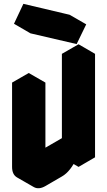

<svg xmlns="http://www.w3.org/2000/svg" viewBox="-20 -931 560 1002"><path d="M130 -450 217 -500V-60L390 -160V-600L476 -650V-110L390 -60V-160Q390 -134 378 -104Q366 -74 346 -48.5Q326 -23 303 -10L217 40Q182 60 156 45Q130 30 130 -10ZM189 -861 430 -804 380 -701 139 -757ZM390 -160V-60L303 -110V-210ZM476 -650 390 -600 303 -650 390 -700ZM390 -600V-160L303 -210V-650ZM430 -804 189 -861 102 -911 343 -854ZM217 -500 130 -450 43 -500 130 -550ZM390 -160 217 -60 130 -110 303 -210ZM189 -861 139 -757 53 -807 102 -911ZM130 -450V-10Q130 30 156 45L69 -5Q43 -20 43 -60V-500Z"/></svg>

Font: Nabla Normal
Style: Regular
Weight: 400
Designer: Arthur Reinders Folmer
Version: Version 1.000